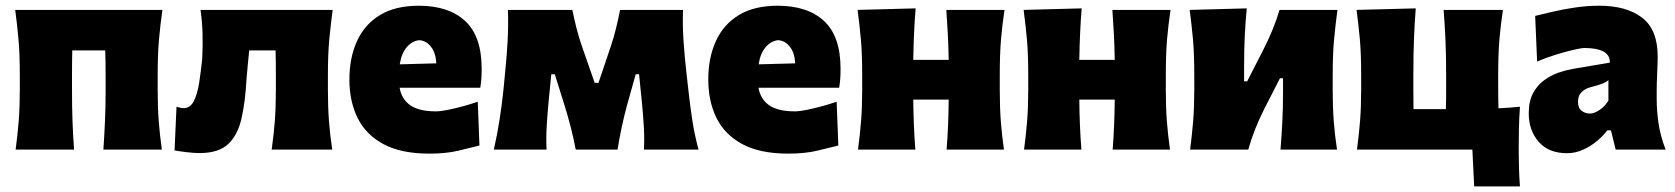

<svg xmlns="http://www.w3.org/2000/svg" viewBox="-20 -536 6003 688"><path d="M36 0Q43 -52.5 47 -102.2Q51 -152 51 -214.5V-264.5Q51 -343 46.2 -395.5Q41.5 -448 34.5 -500.5H562Q554.5 -448 549.8 -395.5Q545 -343 545 -264.5V-214.5Q545 -152 548.8 -102.2Q552.5 -52.5 560 0H350.5Q354 -52.5 356.2 -102.2Q358.5 -152 358.5 -214.5V-264.5Q358.5 -317.5 357 -355.5H239Q238 -317.5 238 -264.5V-214.5Q238 -152 239.8 -102.2Q241.5 -52.5 245.5 0Z M695 12.5Q674.5 12.5 647.8 9.2Q621 6 605.5 3L612.5 -153.5Q628 -148.5 638 -148.5Q662 -148.5 674.8 -174.2Q687.5 -200 693.8 -240.2Q700 -280.5 704.5 -324.5Q707 -370.5 705.8 -415.5Q704.5 -460.5 698.5 -500.5H1172Q1165 -448 1160 -395.5Q1155 -343 1155 -264.5V-214.5Q1155 -152 1158.8 -102.2Q1162.5 -52.5 1170.5 0H953.5Q961 -52.5 964.8 -102.2Q968.5 -152 968.5 -214.5V-264.5Q968.5 -317.5 967.5 -355.5H873Q870 -329 867.8 -303Q865.5 -277 863.5 -254.5Q859 -170.5 845.2 -110.8Q831.5 -51 797 -19.2Q762.5 12.5 695 12.5Z M1518.5 14.5Q1417.5 14.5 1354.2 -19.5Q1291 -53.5 1261.5 -113.2Q1232 -173 1232 -251Q1232 -328.5 1259 -388.2Q1286 -448 1341.2 -481.8Q1396.5 -515.5 1480.5 -515.5Q1587.5 -515.5 1646.8 -460.8Q1706 -406 1706 -289.5Q1706 -268.5 1704.8 -252.8Q1703.5 -237 1701 -221.5H1412Q1419 -180.5 1450.2 -158.8Q1481.5 -137 1542 -137Q1558.5 -137 1584.5 -142.2Q1610.5 -147.5 1639 -155.2Q1667.5 -163 1692 -171.5L1698 -14.5Q1666 -6.5 1622.2 4Q1578.5 14.5 1518.5 14.5ZM1482.5 -392Q1457 -389.5 1437.8 -367.2Q1418.5 -345 1412.5 -305.5L1543.5 -309Q1541.5 -347 1524.2 -368.8Q1507 -390.5 1482.5 -392Z M1749.5 0Q1762 -54 1770.2 -107.5Q1778.5 -161 1784 -214L1790.5 -281Q1796 -335.5 1799 -390.8Q1802 -446 1800 -500.5H2031Q2037.5 -467.5 2046 -434.2Q2054.5 -401 2066 -368L2111 -239H2124.5L2168 -368Q2179.5 -401.5 2187.5 -434.8Q2195.5 -468 2202 -500.5H2427.5Q2425.5 -447 2429.2 -391Q2433 -335 2439 -281.5L2447 -210.5Q2452.5 -160.5 2460.5 -107.2Q2468.5 -54 2483 0H2287.5Q2289.5 -41.5 2287 -83Q2284.5 -124.5 2280.5 -165.5L2270 -270H2258L2227 -159.5Q2205 -78 2193 0H2043Q2035.5 -40 2025.5 -79Q2015.5 -118 2003.5 -156.5L1968 -270H1955.5L1945.5 -168.5Q1941.5 -126 1939 -84Q1936.5 -42 1938.5 0Z M2804.5 14.5Q2703.5 14.5 2640.2 -19.5Q2577 -53.5 2547.5 -113.2Q2518 -173 2518 -251Q2518 -328.5 2545 -388.2Q2572 -448 2627.2 -481.8Q2682.5 -515.5 2766.5 -515.5Q2873.5 -515.5 2932.8 -460.8Q2992 -406 2992 -289.5Q2992 -268.5 2990.8 -252.8Q2989.5 -237 2987 -221.5H2698Q2705 -180.5 2736.2 -158.8Q2767.5 -137 2828 -137Q2844.5 -137 2870.5 -142.2Q2896.5 -147.5 2925 -155.2Q2953.5 -163 2978 -171.5L2984 -14.5Q2952 -6.5 2908.2 4Q2864.5 14.5 2804.5 14.5ZM2768.5 -392Q2743 -389.5 2723.8 -367.2Q2704.5 -345 2698.5 -305.5L2829.5 -309Q2827.5 -347 2810.2 -368.8Q2793 -390.5 2768.5 -392Z M3054.5 0Q3061.5 -52.5 3065.5 -102.2Q3069.5 -152 3069.5 -214.5V-264.5Q3069.5 -343 3064.8 -395.5Q3060 -448 3053 -500.5L3261 -506Q3257.5 -462.5 3255.5 -419.8Q3253.5 -377 3252.5 -321.5H3379.5Q3378.5 -375.5 3376.2 -416.8Q3374 -458 3371 -500.5H3579.5Q3571.5 -448 3567 -395.5Q3562.5 -343 3562.5 -264.5V-214.5Q3562.5 -152 3566.2 -102.2Q3570 -52.5 3577.5 0H3372Q3375.5 -45 3377.2 -87.2Q3379 -129.5 3379.5 -179H3252.5Q3253 -129.5 3254.8 -87.2Q3256.5 -45 3260 0Z M3649.5 0Q3656.5 -52.5 3660.5 -102.2Q3664.5 -152 3664.5 -214.5V-264.5Q3664.5 -343 3659.8 -395.5Q3655 -448 3648 -500.5L3856 -506Q3852.5 -462.5 3850.5 -419.8Q3848.5 -377 3847.5 -321.5H3974.5Q3973.5 -375.5 3971.2 -416.8Q3969 -458 3966 -500.5H4174.5Q4166.5 -448 4162 -395.5Q4157.5 -343 4157.5 -264.5V-214.5Q4157.5 -152 4161.2 -102.2Q4165 -52.5 4172.5 0H3967Q3970.5 -45 3972.2 -87.2Q3974 -129.5 3974.5 -179H3847.5Q3848 -129.5 3849.8 -87.2Q3851.5 -45 3855 0Z M4244.5 0Q4251.5 -52.5 4255.5 -102.2Q4259.5 -152 4259.5 -214.5V-264.5Q4259.5 -343 4254.8 -395.5Q4250 -448 4243 -500.5L4447.5 -506Q4443 -458 4440.5 -410.2Q4438 -362.5 4438 -291.5V-244.5H4449L4506 -356Q4524.5 -392 4539.5 -428.5Q4554.5 -465 4565 -500.5H4772.5Q4765.5 -448 4760.5 -395.5Q4755.5 -343 4755.5 -264.5V-214.5Q4755.5 -152 4759.2 -102.2Q4763 -52.5 4771 0H4568.5Q4572.5 -51 4575 -99Q4577.5 -147 4577.5 -208V-255.5H4566.5L4510.5 -146Q4492 -109.5 4477.5 -72.8Q4463 -36 4453 0Z M5262.5 132 5256 0H4842.5Q4849.5 -52.5 4853.5 -102.2Q4857.5 -152 4857.5 -214.5V-264.5Q4857.5 -343 4852.8 -395.5Q4848 -448 4841 -500.5L5053 -506Q5049 -452 5046.8 -398.5Q5044.5 -345 5044.5 -264.5V-214.5Q5044.5 -176 5045 -145H5161Q5162 -176 5162 -214.5V-264.5Q5162 -343 5159.5 -395.5Q5157 -448 5153 -500.5H5365.5Q5357.5 -448 5353 -395.5Q5348.5 -343 5348.5 -264.5V-214.5Q5348.5 -195.5 5348.8 -179Q5349 -162.5 5349.5 -148Q5368.5 -149 5387.8 -150.2Q5407 -151.5 5426.5 -153.5Q5423.5 -112.5 5422.8 -73.2Q5422 -34 5422 0Q5422 32.5 5423 65.8Q5424 99 5426.5 132Z M5595 13Q5529 13 5493.5 -28Q5458 -69 5458 -130Q5458 -173.5 5473.5 -202.2Q5489 -231 5513.5 -248.8Q5538 -266.5 5565 -275.8Q5592 -285 5615 -289L5748.5 -311.5Q5749.5 -338.5 5725.8 -351.2Q5702 -364 5658 -364Q5646.5 -364 5617.5 -357.2Q5588.5 -350.5 5553.2 -339.5Q5518 -328.5 5488 -315.5L5481 -479Q5505.5 -485 5542.8 -493.8Q5580 -502.5 5623.5 -509Q5667 -515.5 5711 -515.5Q5808 -515.5 5864 -472.8Q5920 -430 5920 -333.5Q5920 -308 5918.2 -272.8Q5916.5 -237.5 5916.5 -211.5V-180Q5916.5 -139.5 5923 -94.5Q5929.5 -49.5 5948.5 0H5769.5L5752.5 -69H5739.5Q5725.5 -50 5703.2 -31.2Q5681 -12.5 5653.2 0.2Q5625.5 13 5595 13ZM5677 -129Q5692.5 -129 5711.5 -141.8Q5730.5 -154.5 5743.5 -175.5V-249Q5736 -242 5723.2 -236.8Q5710.5 -231.5 5679 -223.5Q5660.5 -218.5 5647.5 -206Q5634.5 -193.5 5634.5 -171.5Q5634.5 -148.5 5647.8 -138.8Q5661 -129 5677 -129Z"/></svg>

Font: Commissioner Flair ExtraBold
Style: Regular
Weight: 800
Designer: Kostas Bartsokas
Foundry: Kostas Bartsokas
Version: Version 1.000; ttfautohint (v1.8.3)